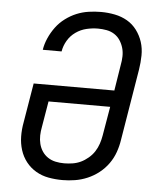

<svg xmlns="http://www.w3.org/2000/svg" viewBox="-53 -789 707 844"><g transform="rotate(5 300.0 -367.5)"><path d="M254 8Q222 8 192 2.5Q162 -3 136.5 -18Q111 -33 93 -56Q75 -79 66 -107.5Q57 -136 56.5 -167Q56 -198 62 -230L91 -404H447L465 -517Q469 -537 469.5 -556.5Q470 -576 465 -593.5Q460 -611 450 -626.5Q440 -642 424.5 -652Q409 -662 390 -665.5Q371 -669 352 -669Q327 -669 301.5 -663Q276 -657 254 -641.5Q232 -626 218.5 -603Q205 -580 201 -555H118Q122 -581 133.5 -607Q145 -633 162 -656Q179 -679 202.5 -696.5Q226 -714 251.5 -724.5Q277 -735 304.5 -739Q332 -743 359 -743Q390 -743 420 -737Q450 -731 475 -716.5Q500 -702 517.5 -678.5Q535 -655 544 -627Q553 -599 552.5 -567.5Q552 -536 547 -505L495 -190Q491 -163 481.5 -136Q472 -109 455 -85Q438 -61 414.5 -42.5Q391 -24 364 -12.5Q337 -1 309 3.5Q281 8 254 8ZM255 -66Q273 -66 292 -69Q311 -72 328 -80Q345 -88 361 -101.5Q377 -115 387.5 -131.5Q398 -148 404 -166Q410 -184 413 -202L435 -331H163L144 -218Q140 -198 139.5 -179Q139 -160 143.5 -142Q148 -124 158 -109Q168 -94 183 -84Q198 -74 216.5 -70Q235 -66 255 -66Z"/></g></svg>

Font: Iosevka Aile Oblique
Style: Regular
Weight: 400
Italic angle: -9°
Designer: Belleve Invis
Foundry: Belleve Invis
Version: Version 31.1.0; ttfautohint (v1.8.4)